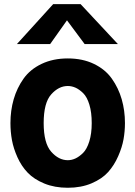

<svg xmlns="http://www.w3.org/2000/svg" viewBox="-20 -887 651 925"><path d="M61.5 -674.8 236.3 -867.2H368.2L547.9 -674.8H387.7L302.7 -789.1L221.7 -674.8ZM190.4 -293.9Q190.4 -197.3 226.6 -156.2Q262.7 -115.2 306.6 -115.2Q325.2 -115.2 343.3 -123.5Q361.3 -131.8 379.9 -149.9Q398.4 -168 410.2 -205.6Q421.9 -243.2 421.9 -293.9Q421.9 -345.7 410.6 -382.8Q399.4 -419.9 380.4 -438.5Q361.3 -457 343.3 -464.8Q325.2 -472.7 306.6 -472.7Q262.7 -472.7 226.6 -432.1Q190.4 -391.6 190.4 -293.9ZM30.3 -293.9Q30.3 -354.5 45.9 -408.7Q61.5 -462.9 93.3 -507.8Q125 -552.7 180.2 -579.1Q235.4 -605.5 306.6 -605.5Q377.9 -605.5 432.6 -579.1Q487.3 -552.7 519 -507.8Q550.8 -462.9 566.4 -408.7Q582 -354.5 582 -293.9Q582 -254.9 575.2 -216.3Q568.4 -177.7 549.3 -134.3Q530.3 -90.8 501 -58.1Q471.7 -25.4 421.4 -3.9Q371.1 17.6 306.6 17.6Q243.2 17.6 193.4 -2.9Q143.6 -23.4 113.3 -55.2Q83 -86.9 64 -129.4Q44.9 -171.9 37.6 -211.9Q30.3 -252 30.3 -293.9Z"/></svg>

Font: Gothic A1 Black
Style: Regular
Weight: 900
Version: Version 2.50